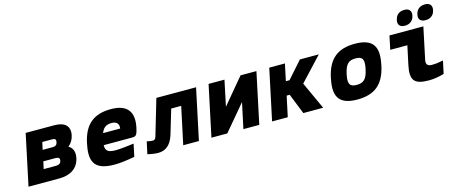

<svg xmlns="http://www.w3.org/2000/svg" viewBox="-44 -1256 4300 1822"><g transform="rotate(-15 2106.0 -344.5)"><path d="M68 0H372C484 0 557 -52 577 -145C589 -203 573 -246 532 -269C561 -292 581 -323 590 -365C608 -451 560 -500 456 -500H174ZM250 -124 266 -196H385C417 -196 428 -185 423 -160C418 -135 401 -124 369 -124ZM288 -303 304 -376H404C430 -376 440 -365 434 -339C429 -314 414 -303 388 -303Z M1202 -277C1233 -422 1177 -509 1013 -509C847 -509 749 -435 711 -256L709 -244C670 -61 735 9 912 9C965 9 1031 1 1111 -14L1137 -137C1095 -131 1002 -120 956 -120C886 -120 857 -139 859 -196H1128C1176 -196 1185 -199 1202 -277ZM883 -308C903 -360 933 -380 986 -380C1037 -380 1058 -351 1051 -308Z M1496 -125 1568 -366H1666L1588 0H1742L1848 -500H1458L1355 -151C1348 -126 1338 -117 1323 -117C1308 -117 1286 -120 1263 -125L1237 -6C1267 2 1312 9 1340 9C1416 9 1467 -34 1496 -125Z M1865 0H2021L2233 -252L2179 0H2335L2441 -500H2285L2074 -248L2127 -500H1971Z M2567 -500 2461 0H2615L2658 -201H2688L2768 0H2963L2839 -270L3054 -500H2868L2722 -335H2686L2721 -500Z M3107 -256 3105 -244C3067 -65 3132 9 3298 9C3466 9 3562 -65 3600 -244L3602 -256C3640 -435 3576 -509 3408 -509C3242 -509 3145 -435 3107 -256ZM3260 -248 3261 -252C3281 -346 3314 -373 3379 -373C3446 -373 3467 -346 3447 -252L3446 -248C3426 -154 3394 -127 3327 -127C3262 -127 3240 -154 3260 -248Z M4065 -126C4020 -126 4006 -148 4016 -192L4081 -500H3748L3720 -366H3888L3849 -184C3817 -35 3859 9 4002 9C4051 9 4101 0 4150 -14L4177 -139C4132 -130 4103 -126 4065 -126ZM3853 -622C3844 -579 3864 -551 3915 -551C3964 -551 3997 -579 4006 -622L4007 -625C4016 -670 3995 -698 3946 -698C3895 -698 3863 -670 3854 -625ZM4055 -622C4046 -579 4067 -551 4117 -551C4167 -551 4200 -579 4209 -622L4210 -625C4219 -670 4198 -698 4148 -698C4098 -698 4065 -670 4056 -625Z"/></g></svg>

Font: LT Wave Mono Black
Style: Italic
Weight: 900
Designer: Daniel Lyons
Version: Version 2.5 (Glyphs App)